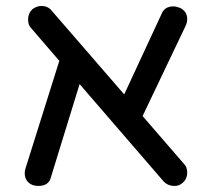

<svg xmlns="http://www.w3.org/2000/svg" viewBox="-20 -614 698 637"><path d="M601.1 -42Q601.1 -19 584 -5.9Q573.7 2.9 559.1 2.9Q535.6 2.9 521 -14.2L244.1 -335L148.9 -25.9Q142.1 2.9 106.9 2.9Q86.4 2.9 74.2 -8.8Q62 -20.5 62 -39.1Q62 -48.8 64.9 -56.2L176.8 -412.1L83 -521Q73.2 -530.8 73.2 -549.8Q73.2 -569.3 86.9 -583Q101.6 -594.2 117.2 -594.2Q139.2 -594.2 151.9 -578.1L392.1 -300.8L516.1 -567.9Q525.9 -592.8 555.2 -592.8Q564 -592.8 577.1 -587.9Q601.1 -576.2 601.1 -550.8Q601.1 -538.6 595.2 -526.9L453.1 -229L590.8 -69.8Q601.1 -59.6 601.1 -42Z"/></svg>

Font: Aka-Acid-Varela
Style: Regular
Weight: 400
Designer: Joe Prince, Avraham Cornfeld, Cyberella
Foundry: Joe Prince, Avraham Cornfeld, Cyberella
Version: Version 2.000; ttfautohint (v1.5.33-1714) -l 8 -r 50 -G 200 